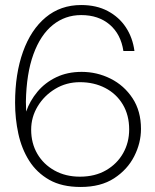

<svg xmlns="http://www.w3.org/2000/svg" viewBox="-20 -732 616 764"><path d="M301 12Q226 12 176 -16.5Q126 -45 96 -92.5Q66 -140 53 -200Q40 -260 40 -323Q40 -438 71.5 -526Q103 -614 162 -663Q221 -712 303 -712Q364 -712 409 -688Q454 -664 481 -623Q508 -582 515 -529H471Q461 -596 416.5 -634Q372 -672 303 -672Q239 -672 190 -632.5Q141 -593 113 -516Q85 -439 83 -327Q83 -318 83.5 -309.5Q84 -301 84 -288Q99 -331 129 -367Q159 -403 203.5 -424.5Q248 -446 305 -446Q366 -446 420 -419Q474 -392 507.5 -341Q541 -290 541 -219Q541 -163 514 -110Q487 -57 434 -22.5Q381 12 301 12ZM298 -29Q358 -29 402 -54.5Q446 -80 470 -122.5Q494 -165 494 -217Q494 -274 468.5 -316.5Q443 -359 398.5 -382Q354 -405 298 -405Q244 -405 200 -378.5Q156 -352 130 -309Q104 -266 104 -216Q104 -162 128.5 -120Q153 -78 197 -53.5Q241 -29 298 -29Z"/></svg>

Font: DM Sans 36pt ExtraLight
Style: Regular
Weight: 250
Designer: Colophon Foundry, Jonny Pinhorn
Foundry: Colophon Foundry
Version: Version 4.004;gftools[0.9.30]